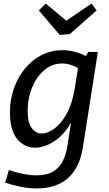

<svg xmlns="http://www.w3.org/2000/svg" viewBox="-20 -823 613 1083"><path d="M189 240Q145 240 99 231Q53 222 9 207L30 136Q117 166 186 166Q245 166 280.5 144Q316 122 334 86Q352 50 359 7L381 -132Q341 -61 285 -25.5Q229 10 178 10Q140 10 107.5 -10.5Q75 -31 55.5 -75Q36 -119 36 -188Q36 -260 58.5 -324Q81 -388 121 -436.5Q161 -485 215 -512.5Q269 -540 333 -540Q364 -540 397 -532Q430 -524 464 -507L478 -530H532L448 5Q434 93 396.5 144.5Q359 196 305.5 218Q252 240 189 240ZM216 -70Q250 -70 287.5 -98Q325 -126 356 -181.5Q387 -237 401 -321L420 -439Q375 -465 331 -465Q274 -465 230 -427.5Q186 -390 161 -329.5Q136 -269 136 -199Q136 -131 159 -100.5Q182 -70 216 -70ZM496 -803 525 -764 374 -631 317 -626 199 -764 238 -803 354 -706Z"/></svg>

Font: Bitter Medium
Style: Italic
Weight: 500
Italic angle: -9°
Designer: Sol Matas, and Bitter project Authors
Foundry: Sol Matas
Version: Version 2.001